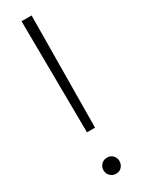

<svg xmlns="http://www.w3.org/2000/svg" viewBox="-191 -722 561 753"><g transform="rotate(-30 89.0 -345.0)"><path d="M107.5 -191.5H71L66.5 -697H112ZM89 6.5Q74.5 6.5 63.5 -3.8Q52.5 -14 52.5 -30.5Q52.5 -45 62.8 -55.8Q73 -66.5 89 -66.5Q105.5 -66.5 115.2 -55.8Q125 -45 125 -30.5Q125 -15.5 115.2 -4.5Q105.5 6.5 89 6.5Z"/></g></svg>

Font: Acari Sans Neue Light
Style: Regular
Weight: 300
Designer: Alfredo Marco Pradil (font), Cristiano Sobral (main changes)
Foundry: Hanken Design Co. (font), Cristiano Sobral (main changes)
Version: Version 2.459;March 19, 2022;FontCreator 14.0.0.2808 64-bit;